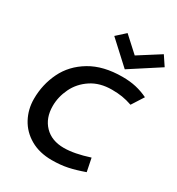

<svg xmlns="http://www.w3.org/2000/svg" viewBox="-184 -882 928 1007"><g transform="rotate(30 280.0 -379.0)"><path d="M40 0ZM40 -223Q40 -160 68.5 -107Q97 -54 151.5 -22.5Q206 9 281 9Q333 9 376 0Q419 -9 472 -28L456 -107Q367 -78 304 -78Q230 -78 187 -122.5Q144 -167 144 -240Q144 -295 169.5 -348Q195 -401 246.5 -435Q298 -469 371 -469Q406 -469 434 -464.5Q462 -460 494 -449L540 -521Q505 -538 468 -546.5Q431 -555 385 -555Q270 -555 192 -508.5Q114 -462 77 -386Q40 -310 40 -223ZM551 -709 513 -766 384 -684 293 -767 240 -719 375 -595Z"/></g></svg>

Font: Cambay Devanagari
Style: Bold Italic
Weight: 700
Designer: Pooja Saxena
Foundry: Pooja Saxena
Version: Version 1.005;PS 001.005;hotconv 1.0.70;makeotf.lib2.5.58329